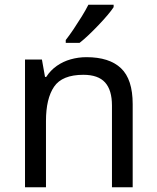

<svg xmlns="http://www.w3.org/2000/svg" viewBox="-20 -786 658 806"><path d="M343 -546Q439 -546 488 -499.5Q537 -453 537 -349V0H450V-343Q450 -408 421 -440Q392 -472 330 -472Q241 -472 207 -422Q173 -372 173 -278V0H85V-536H156L169 -463H174Q192 -491 218.5 -509.5Q245 -528 277 -537Q309 -546 343 -546ZM457 -756Q448 -742 431 -722Q414 -702 393.5 -680.5Q373 -659 352.5 -639.5Q332 -620 314 -606H256V-618Q271 -637 288.5 -663Q306 -689 323 -716.5Q340 -744 351 -766H457Z"/></svg>

Font: Noto Sans Devanagari
Style: Regular
Weight: 400
Designer: Jelle Bosma - Monotype Design Team
Foundry: Monotype Imaging Inc.
Version: Version 2.003